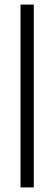

<svg xmlns="http://www.w3.org/2000/svg" viewBox="-20 -632 239 846"><path d="M128.9 193.8H70.3V-611.8H128.9Z"/></svg>

Font: Scheherazade New
Style: Bold
Weight: 700
Designer: SIL International
Foundry: SIL International
Version: Version 4.000